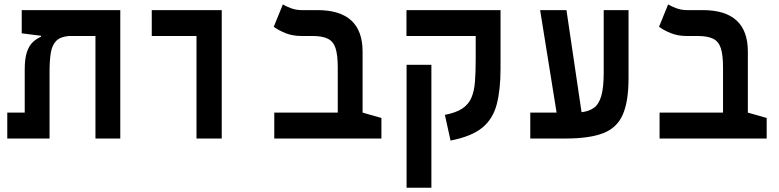

<svg xmlns="http://www.w3.org/2000/svg" viewBox="-20 -632 3556 876"><path d="M528.8 0H415.5V-467.8H295.4Q255.9 -464.8 236.8 -445.8Q217.8 -426.8 211.9 -391.6Q206.1 -356.4 206.1 -305.2V0H13.2V-118.2H92.8V-314.5Q92.8 -363.8 102.3 -393.1Q111.8 -422.4 128.7 -438.7Q145.5 -455.1 167 -464.4V-468.8L79.1 -480V-585.9H528.8Z M876.5 0V-467.8H672.4V-585.9H991.7V0Z M1720.2 -93.8V0H1231.4V-118.2H1521V-325.2Q1521 -380.9 1511 -411.9Q1501 -442.9 1475.8 -455.3Q1450.7 -467.8 1405.8 -467.8H1354.5Q1315.4 -467.8 1283.4 -480.5Q1251.5 -493.2 1229 -509.8L1270.5 -611.8Q1281.7 -604.5 1305.9 -595.2Q1330.1 -585.9 1355.5 -585.9H1428.2Q1634.3 -585.9 1634.3 -396.5V-118.2Z M2263.7 -585.9V-318.4Q2263.7 -222.2 2246.3 -155.8Q2229 -89.4 2180.2 -49.3Q2131.3 -9.3 2035.6 9.3L2009.8 -107.9Q2060.5 -117.7 2089.1 -136.7Q2117.7 -155.8 2130.6 -185.8Q2143.6 -215.8 2147 -259Q2150.4 -302.2 2150.4 -360.8V-467.8H1834.5V-585.9ZM1948.2 224.6H1835V-336.4H1948.2Z M2399.4 0V-118.2H2519.5L2444.3 -585.9H2564.5L2633.3 -120.1Q2667 -124 2689.5 -139.9Q2711.9 -155.8 2723.1 -193.4Q2734.4 -231 2734.4 -299.3V-585.9H2847.7V-274.9Q2847.7 -168 2821 -108.2Q2794.4 -48.3 2731.7 -24.2Q2668.9 0 2560.5 0Z M3478 -93.8V0H2989.3V-118.2H3278.8V-325.2Q3278.8 -380.9 3268.8 -411.9Q3258.8 -442.9 3233.6 -455.3Q3208.5 -467.8 3163.6 -467.8H3112.3Q3073.2 -467.8 3041.3 -480.5Q3009.3 -493.2 2986.8 -509.8L3028.3 -611.8Q3039.6 -604.5 3063.7 -595.2Q3087.9 -585.9 3113.3 -585.9H3186Q3392.1 -585.9 3392.1 -396.5V-118.2Z"/></svg>

Font: Cascadia Code SemiBold
Style: Regular
Weight: 600
Monospace: yes
Designer: Aaron Bell
Foundry: Saja Typeworks
Version: Version 2404.023; ttfautohint (v1.8.4)